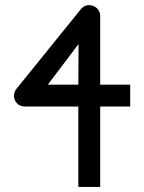

<svg xmlns="http://www.w3.org/2000/svg" viewBox="-20 -725 567 755"><path d="M288 10H374V-306H492V-392H374V-662C374 -680 363 -696 346 -702C329 -709 309 -703 298 -689L45 -376C34 -363 32 -345 39 -330C46 -315 61 -306 78 -306H288ZM168 -392 289 -552 288 -392Z"/></svg>

Font: Radis Sans
Style: Regular
Weight: 400
Designer: Gaël Goy
Foundry: Gaël Goy
Version: 1.0